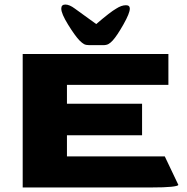

<svg xmlns="http://www.w3.org/2000/svg" viewBox="-20 -826 826 846"><path d="M80 -588H722V-452H275V-369H606V-230H275V-137H706L766 -11Q763 -6 734 -3Q705 0 646 0H80ZM268 -806Q286 -806 310 -788L404 -720Q467 -774 492 -788Q515 -803 535 -803Q552 -803 552 -788Q552 -768 524 -718.5Q496 -669 477 -648Q467 -637 458 -632Q449 -627 434 -627H374Q359 -627 350.5 -631.5Q342 -636 330 -648Q310 -669 280 -717.5Q250 -766 250 -788Q250 -806 268 -806Z"/></svg>

Font: Gold Bold
Style: Regular
Weight: 400
Designer: jaiki
Version: Version 1.000